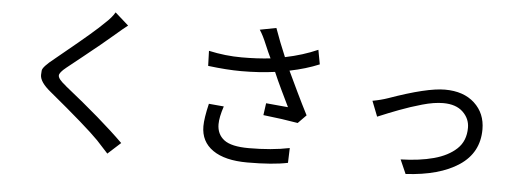

<svg xmlns="http://www.w3.org/2000/svg" viewBox="-53 -946 3105 1146"><g transform="rotate(5 1500.0 -373.0)"><path d="M621 49 553 -25Q480 -100 251 -289Q186 -342 186 -384Q186 -387 187.5 -410Q189 -433 258 -487L309 -529Q488 -675 539 -727Q578 -762 597 -795L678 -723Q643 -696 608 -665Q535 -602 427 -516Q372 -472 332 -440Q292 -408 292 -390Q292 -369 337 -334Q340 -332 341 -330Q565 -152 698 -21Z M1737 -232Q1646 -248 1529 -261L1539 -333Q1578 -330 1626 -325L1671 -321Q1650 -364 1623 -420.5Q1596 -477 1576 -524Q1482 -511 1373 -511Q1288 -511 1175 -525L1172 -615Q1272 -593 1370 -593Q1463 -593 1542 -602Q1525 -637 1507 -680Q1484 -736 1463 -767L1561 -786Q1590 -704 1627 -617Q1734 -639 1822 -678L1838 -592Q1759 -559 1661 -539Q1686 -486 1719.5 -416Q1753 -346 1786 -282ZM1458 29Q1323 29 1250.5 -21.5Q1178 -72 1178 -164Q1178 -212 1199 -300L1289 -292Q1267 -226 1267 -184Q1267 -124 1310.5 -90.5Q1354 -57 1459 -57Q1596 -57 1703 -79L1700 10Q1610 29 1458 29Z M2405 15 2368 -69Q2481 -72 2566 -95Q2651 -118 2701.5 -165.5Q2752 -213 2752 -292Q2752 -347 2710.5 -386.5Q2669 -426 2593 -426Q2538 -426 2467.5 -406Q2397 -386 2332.5 -361.5Q2268 -337 2228 -320Q2218 -315 2206 -311L2170 -403Q2220 -412 2263 -427Q2488 -507 2596 -507Q2708 -507 2773.5 -446.5Q2839 -386 2839 -290Q2839 -150 2723 -73Q2607 4 2405 15Z"/></g></svg>

Font: LXGW 975 Gothic SC
Style: Regular
Weight: 400
Version: Version 2.01;February 25, 2021